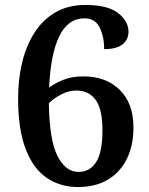

<svg xmlns="http://www.w3.org/2000/svg" viewBox="-20 -744 601 774"><path d="M294 10Q223 10 168.5 -27Q114 -64 83.5 -143Q53 -222 53 -347Q53 -425 69.5 -493Q86 -561 119.5 -613Q153 -665 204 -694.5Q255 -724 324 -724Q415 -724 456.5 -691Q498 -658 498 -616Q498 -585 474.5 -565.5Q451 -546 400 -546Q400 -595 382 -632.5Q364 -670 321 -670Q254 -670 219 -598Q184 -526 178 -391Q202 -409 236 -422.5Q270 -436 317 -436Q408 -436 463 -381.5Q518 -327 518 -230Q518 -159 492 -105Q466 -51 416 -20.5Q366 10 294 10ZM297 -51Q342 -51 367.5 -90.5Q393 -130 393 -220Q393 -304 365.5 -341.5Q338 -379 288 -379Q256 -379 226 -363Q196 -347 177 -328Q179 -180 211.5 -115.5Q244 -51 297 -51Z"/></svg>

Font: Noto Serif Hentaigana SemiBold
Style: Regular
Weight: 600
Designer: Kazuhiro Yamada
Foundry: nipponia
Version: Version 1.000; ttfautohint (v1.8.4.7-5d5b)